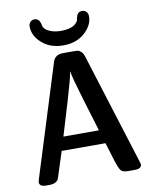

<svg xmlns="http://www.w3.org/2000/svg" viewBox="-97 -974 829 1045"><g transform="rotate(-10 318.0 -451.0)"><path d="M35.2 -24.9 39.1 -41 231.9 -657.2Q244.1 -694.3 289.1 -693.8H346.2Q360.4 -693.8 368.2 -692.9Q376 -691.9 386.5 -682.9Q397 -673.8 402.8 -655.8L596.2 -39.1Q600.1 -27.8 600.1 -24.9Q600.1 0 562 0H527.8Q497.1 0 486.6 -11.5Q476.1 -22.9 462.9 -64L430.2 -170.9H188L146 -40Q142.1 -25.9 137.9 -19Q133.8 -12.2 121.8 -6.1Q109.9 0 88.9 0H73.2Q35.2 0 35.2 -24.9ZM133.8 -868.2Q133.8 -882.3 142.8 -892.1Q151.9 -901.9 166 -901.9Q172.9 -901.9 179 -899.4Q185.1 -897 188.5 -893.1Q191.9 -889.2 194.3 -884Q196.8 -878.9 198 -875Q199.2 -871.1 200.2 -868.2V-863.8Q205.1 -840.8 233.2 -827.9Q261.2 -814.9 297.9 -814.9Q373 -814.9 393.1 -855L396 -870.1Q399.9 -886.2 407.5 -894Q415 -901.9 430.2 -901.9Q442.4 -901.9 452.1 -892.8Q461.9 -883.8 461.9 -866.2Q461.9 -817.4 416 -776.1Q370.1 -734.9 298.1 -734.9Q226.1 -734.9 179.9 -775.6Q133.8 -816.4 133.8 -868.2ZM210.9 -246.1H407.2L351.1 -431.2Q314 -554.2 309.1 -587.9H308.1Q303.2 -553.7 269 -439Z"/></g></svg>

Font: CMU Sans Serif Demi Condensed
Style: DemiCondensed
Weight: 600
Width: 3
Version: Version 0.7.0